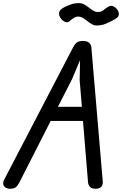

<svg xmlns="http://www.w3.org/2000/svg" viewBox="-43 -1188 769 1210"><path d="M19.5 1.5Q4.5 1.5 -7.2 -5.8Q-19 -13 -22.2 -26.2Q-25.5 -39.5 -15.5 -58L418 -890.5Q427 -908.5 440 -919.2Q453 -930 480 -930Q504 -930 517.8 -919.2Q531.5 -908.5 533 -887L604.5 -45.5Q606.5 -22.5 595 -10.5Q583.5 1.5 560.5 1.5Q534.5 1.5 523.8 -10.8Q513 -23 511.5 -41.5L480 -426H276.5L79 -38Q67 -15 55.2 -6.8Q43.5 1.5 19.5 1.5ZM322 -515H473L459 -682.5L461.5 -809L410.5 -688ZM565 -1027.5Q549.5 -1027.5 535 -1036Q520.5 -1044.5 507 -1055.5Q493.5 -1066.5 479.2 -1075Q465 -1083.5 449 -1083.5Q435.5 -1083.5 422.8 -1075.8Q410 -1068 397.5 -1056.5Q388 -1047 376.2 -1048.2Q364.5 -1049.5 353.8 -1057.8Q343 -1066 336 -1078.2Q329 -1090.5 329 -1102.5Q329 -1117 341 -1128Q353 -1139 371 -1147Q387.5 -1154.5 408.2 -1161.5Q429 -1168.5 454 -1168.5Q472 -1168.5 487.5 -1160Q503 -1151.5 516.8 -1140.5Q530.5 -1129.5 544.5 -1121Q558.5 -1112.5 573.5 -1112.5Q596 -1112.5 607.2 -1122.5Q618.5 -1132.5 636.5 -1144Q653.5 -1155.5 669.2 -1149Q685 -1142.5 695.5 -1128.2Q706 -1114 706 -1101Q706 -1086.5 695.8 -1077.5Q685.5 -1068.5 661.5 -1056Q644 -1047.5 621 -1037.5Q598 -1027.5 565 -1027.5Z"/></svg>

Font: Edu AU VIC WA NT Hand Medium
Style: Regular
Weight: 500
Version: Version 1.001